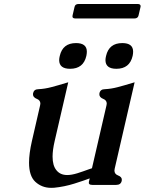

<svg xmlns="http://www.w3.org/2000/svg" viewBox="-20 -907 717 952"><path d="M369.6 -887.2H662.6Q676.8 -887.2 677.2 -877Q677.2 -875 676.8 -872.6L667 -830.6Q663.6 -815.4 646.5 -815.4H353.5Q336.4 -815.4 339.8 -830.6L349.6 -872.6Q352.5 -887.2 369.6 -887.2ZM548.8 -71.3Q547.9 -65.9 547.4 -61.5Q547.4 -43.9 565.4 -37.1Q584.5 -29.8 584 -15.6Q584 -13.2 583.5 -10.3Q579.1 9.8 556.2 9.8H437.5Q417 9.8 420.9 -6.3L424.8 -22.5Q414.6 -18.6 391.6 -10.7Q368.7 -2.9 348.6 3.4Q298.8 19 248.5 23.9Q240.7 24.4 233.4 24.4Q188 24.4 155.3 -5.4Q124 -34.2 124 -100.6Q124 -145.5 138.2 -207.5L178.7 -383.8Q179.7 -388.7 180.2 -393.1Q180.2 -410.2 162.1 -417Q143.6 -424.3 143.6 -439Q143.6 -441.9 144 -444.8Q148.4 -464.8 170.9 -464.8Q201.7 -466.3 233.4 -474.6Q265.6 -482.9 318.4 -499L251 -207.5Q240.7 -163.1 240.7 -130.4Q240.7 -86.4 259.3 -63.5Q278.3 -39.1 313.5 -39.1Q334.5 -39.1 363.3 -47.9Q373 -50.8 391.1 -57.1Q409.2 -63.5 421.4 -67.9Q424.3 -68.8 430.2 -70.8L436 -72.8L507.8 -383.8Q508.8 -388.7 509.3 -393.1Q509.3 -410.2 491.2 -417Q472.7 -424.3 472.7 -439Q472.7 -441.9 473.1 -444.8Q477.5 -464.8 500 -464.8Q530.8 -466.3 562.5 -474.6Q594.7 -482.9 647.5 -499ZM586.4 -693.4Q640.1 -693.4 640.1 -650.9Q640.1 -641.6 637.7 -629.9Q623 -565.9 557.1 -565.9Q503.4 -565.9 502.9 -608.4Q502.9 -618.2 505.9 -629.9Q520.5 -693.4 586.4 -693.4ZM356.9 -693.4Q410.6 -693.4 410.6 -650.9Q410.6 -641.6 408.2 -629.9Q393.6 -565.9 327.6 -565.9Q273.9 -565.9 273.4 -608.4Q273.4 -618.2 276.4 -629.9Q291 -693.4 356.9 -693.4Z"/></svg>

Font: Caudex
Style: Bold
Weight: 700
Italic angle: -13°
Version: Version 1.04